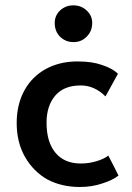

<svg xmlns="http://www.w3.org/2000/svg" viewBox="-20 -706 506 735"><path d="M162.1 -18.6Q108.4 -48.8 76.2 -104.5Q43.9 -160.2 43.9 -235.4Q43.9 -305.7 73.2 -359.4Q102.5 -413.1 156.2 -442.4Q205.1 -468.8 267.6 -470.7Q274.4 -470.7 280.3 -470.7Q333 -470.7 371.1 -457Q410.2 -444.3 431.6 -423.8Q416 -394.5 383.8 -336.9Q341.8 -378.9 289.1 -378.9Q224.6 -378.9 191.4 -339.8Q158.2 -300.8 158.2 -236.3Q158.2 -162.1 192.4 -121.1Q226.6 -80.1 289.1 -80.1Q320.3 -80.1 349.6 -88.9Q378.9 -97.7 394.5 -110.4Q408.2 -85 433.6 -34.2Q412.1 -16.6 372.1 -3.9Q333 9.8 285.2 9.8Q216.8 9.8 162.1 -18.6ZM209 -566.4Q189.5 -586.9 189.5 -618.2Q189.5 -646.5 210 -666Q231.4 -685.5 260.7 -685.5Q291 -685.5 311.5 -666Q333 -646.5 333 -618.2Q333 -586.9 312.5 -566.4Q293 -545.9 264.6 -544.9Q262.7 -544.9 260.7 -544.9Q230.5 -544.9 209 -566.4Z"/></svg>

Font: Alata=Ham
Style: Regular
Weight: 400
Designer: Spyros Zevelakis, Eben Sorkin
Version: Version 1.004